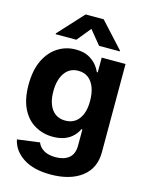

<svg xmlns="http://www.w3.org/2000/svg" viewBox="-142 -857 884 1159"><g transform="rotate(15 300.0 -278.0)"><path d="M288.6 215.8Q182.6 215.8 118.2 173.6Q53.7 131.3 39.6 63.5L179.2 44.9Q189.9 73.2 218.3 90.1Q246.6 106.9 292 106.9Q344.7 106.9 375.2 81.8Q405.8 56.6 405.8 3.4V-96.7H399.4Q390.6 -75.2 369.6 -53.7Q324.7 -7.8 243.7 -7.8Q182.6 -7.8 132.3 -36.6Q80.1 -66.4 51 -126Q22 -185.5 22 -273.4Q22 -366.2 52.7 -428.7Q82.5 -489.3 132.6 -521Q182.6 -552.7 243.7 -552.7Q290 -552.7 320.8 -537.6Q375.5 -510.3 400.4 -453.6H406.2V-545.9H555.2V5.9Q555.2 106 483.4 160.9Q411.6 215.8 288.6 215.8ZM291.5 -121.6Q345.7 -121.6 376 -162.1Q406.2 -202.6 406.2 -274.4Q406.2 -322.3 393.1 -357.9Q364.3 -432.6 291.5 -432.6Q237.3 -432.6 207 -389.4Q176.8 -346.2 176.8 -274.4Q176.8 -202.6 206.8 -162.1Q236.8 -121.6 291.5 -121.6ZM501.5 -610.4H372.6L301.3 -697.3L230.5 -610.4H101.1V-615.7L245.1 -772.5H357.9L501.5 -615.7Z"/></g></svg>

Font: Inter Tight Stencil
Style: Bold
Weight: 700
Designer: Rasmus Andersson
Foundry: rsms
Version: Version 3.004;Glyphs 3.1.2 (3151)